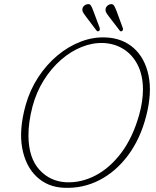

<svg xmlns="http://www.w3.org/2000/svg" viewBox="-20 -893 753 928"><path d="M492 -712Q572.5 -708.5 626.5 -660.5Q680.5 -612.5 698 -528.2Q715.5 -444 686.5 -332Q658.5 -222.5 599.5 -143Q540.5 -63.5 460.2 -22.2Q380 19 287.5 14.5Q210 11 156.8 -39.2Q103.5 -89.5 87.2 -178Q71 -266.5 104 -385Q124.5 -458 164.5 -519.2Q204.5 -580.5 257.5 -624.8Q310.5 -669 370.8 -692Q431 -715 492 -712ZM300 -12Q373 -9 442.2 -45.2Q511.5 -81.5 566.8 -155.2Q622 -229 653 -339Q671 -404 671 -461.5Q670.5 -529.5 645.8 -578.5Q621 -627.5 578.5 -654.8Q536 -682 482 -685Q428.5 -687.5 375.2 -666.2Q322 -645 274.8 -603.8Q227.5 -562.5 191.5 -505Q155.5 -447.5 137 -378Q126.5 -338 121.8 -302Q117 -266 117.5 -234.5Q119 -129 170.5 -72.5Q222 -16 300 -12ZM431 -840.5 461.5 -759Q464.5 -748.5 459 -743.5Q451.5 -738.5 446 -746L393.5 -815.5Q388.5 -822.5 383.5 -829.8Q378.5 -837 378 -844.5Q378 -855.5 384.2 -862.8Q390.5 -870 399 -872Q413 -876 419 -866.8Q425 -857.5 431 -840.5ZM543 -840.5 573 -759Q577 -748.5 570.5 -743.5Q563.5 -738 558 -746L505 -815Q500 -822 495 -829.2Q490 -836.5 490 -844.5Q490 -855 496 -862.2Q502 -869.5 510.5 -872Q525 -875.5 530.8 -866.5Q536.5 -857.5 543 -840.5Z"/></svg>

Font: Fraunces 72pt SuperSoft Thin
Style: Italic
Weight: 100
Italic angle: -16°
Version: Version 1.000;[b76b70a41]